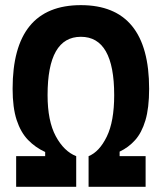

<svg xmlns="http://www.w3.org/2000/svg" viewBox="-20 -723 626 743"><path d="M42.5 0V-118.7H154.8V-134.8Q116.7 -152.3 88.4 -181.6Q60.1 -210.9 44.4 -258.8Q28.8 -306.6 28.8 -379.4Q28.8 -703.1 293 -703.1Q557.1 -703.1 557.1 -379.4Q557.1 -305.2 542.7 -257.1Q528.3 -209 502.7 -180.7Q477.1 -152.3 442.9 -136.2V-118.7H543.5V0H322.8V-118.7Q364.3 -135.3 393.1 -194.1Q421.9 -252.9 421.9 -355Q421.9 -580.6 293 -580.6Q164.1 -580.6 164.1 -355Q164.1 -254.9 195.8 -196Q227.5 -137.2 274.9 -118.7V0Z"/></svg>

Font: Cascadia Code NF
Style: Bold
Weight: 700
Monospace: yes
Designer: Aaron Bell
Foundry: Saja Typeworks
Version: Version 2404.023; ttfautohint (v1.8.4)